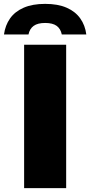

<svg xmlns="http://www.w3.org/2000/svg" viewBox="-70 -971 465 991"><path d="M54.5 0V-740H271.5V0ZM-49.5 -793Q-43 -840.5 -18 -876Q7 -911.5 52.2 -931.2Q97.5 -951 163 -951Q229 -951 274 -931.2Q319 -911.5 344.2 -876Q369.5 -840.5 375.5 -793H249Q243 -822.5 222.5 -837.5Q202 -852.5 163 -852.5Q124.5 -852.5 103.8 -837.5Q83 -822.5 77 -793Z"/></svg>

Font: Encode Sans SC Condensed Thin Black
Style: Regular
Weight: 900
Version: Version 3.002